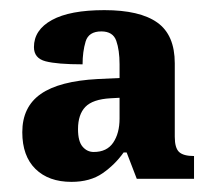

<svg xmlns="http://www.w3.org/2000/svg" viewBox="-20 -739 424 379"><path d="M121 -380Q76 -380 50 -405.5Q24 -431 24 -478Q24 -528 60.5 -553.5Q97 -579 173 -583L216 -585V-612Q216 -640 209.5 -658.5Q203 -677 180 -677Q155 -677 149 -657Q143 -637 143 -612Q93 -612 70 -618Q47 -624 47 -646Q47 -680 82.5 -699.5Q118 -719 186 -719Q256 -719 290.5 -694.5Q325 -670 325 -614V-469Q325 -447 333.5 -439Q342 -431 363 -431V-386H250L230 -438H224Q207 -414 182.5 -397Q158 -380 121 -380ZM165 -439Q191 -439 203.5 -457.5Q216 -476 216 -505V-546L198 -545Q163 -543 148.5 -528Q134 -513 134 -484Q134 -460 143 -449.5Q152 -439 165 -439Z"/></svg>

Font: Noto Serif Tamil Condensed ExtraBold
Style: Italic
Weight: 800
Width: 3
Italic angle: -12°
Designer: Indian Type Foundry, Tom Grace, and the Monotype Design Team
Foundry: Monotype Imaging Inc.
Version: Version 2.003; ttfautohint (v1.8.4.7-5d5b)